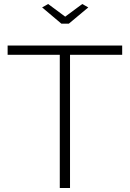

<svg xmlns="http://www.w3.org/2000/svg" viewBox="-20 -937 646 957"><path d="M589 -664H329V0H278V-664H18V-710H589ZM220 -917 305 -854 390 -917 420 -900 323 -819H286L190 -900Z"/></svg>

Font: Raleway Light
Style: Regular
Weight: 300
Designer: Matt McInerney, Pablo Impallari, Rodrigo Fuenzalida
Foundry: Matt McInerney, Pablo Impallari, Rodrigo Fuenzalida
Version: Version 4.026